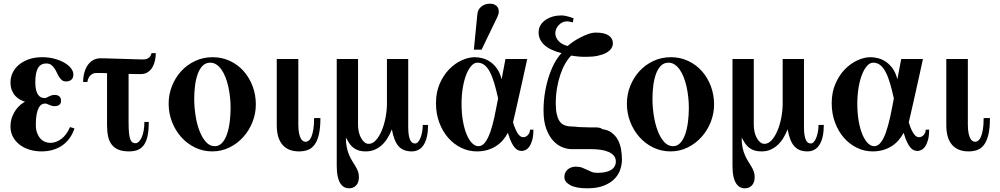

<svg xmlns="http://www.w3.org/2000/svg" viewBox="-20 -811 5438 1044"><path d="M384.8 -112.8 360.8 -120.1Q342.8 -77.6 313.7 -55.9Q284.7 -34.2 252.9 -34.2Q238.8 -34.2 224.9 -39.8Q210.9 -45.4 200 -57.4Q189 -69.3 181.9 -87.9Q174.8 -106.4 174.8 -131.8Q174.8 -167 179.2 -189.7Q183.6 -212.4 190.7 -225.3Q197.8 -238.3 206.8 -243.2Q215.8 -248 225.1 -248Q231 -248 236.1 -245.8Q241.2 -243.7 247.1 -241Q252.9 -238.3 260.3 -236.1Q267.6 -233.9 277.8 -233.9Q289.1 -233.9 295.9 -237.1Q302.7 -240.2 306.4 -244.9Q310.1 -249.5 311 -254.6Q312 -259.8 312 -264.2Q312 -268.1 310.8 -273.4Q309.6 -278.8 305.9 -283.4Q302.2 -288.1 295.4 -291.5Q288.6 -294.9 277.8 -294.9Q267.1 -294.9 259.3 -292.2Q251.5 -289.6 245.4 -286.4Q239.3 -283.2 234.1 -280.5Q229 -277.8 223.1 -277.8Q212.9 -277.8 203.6 -281.7Q194.3 -285.6 187.3 -295.7Q180.2 -305.7 176 -322.3Q171.9 -338.9 171.9 -363.8Q171.9 -414.6 186 -440.2Q200.2 -465.8 231.9 -465.8Q247.6 -465.8 257.8 -458.5Q268.1 -451.2 275.4 -440.4Q282.7 -429.7 288.6 -417Q294.4 -404.3 301 -393.6Q307.6 -382.8 316.4 -375.5Q325.2 -368.2 338.9 -368.2Q357.4 -368.2 368.2 -377.7Q378.9 -387.2 378.9 -405.8Q378.9 -423.3 365.7 -440.2Q352.5 -457 329.6 -470.2Q306.6 -483.4 275.9 -491.7Q245.1 -500 210 -500Q168.9 -500 137 -488.8Q105 -477.5 82.8 -458.7Q60.5 -439.9 48.8 -415.3Q37.1 -390.6 37.1 -363.8Q37.1 -338.4 44.4 -320.1Q51.8 -301.8 63.5 -289.3Q75.2 -276.9 89.1 -269.3Q103 -261.7 116.2 -257.8Q106.4 -253.4 93 -242.7Q79.6 -231.9 67.1 -215.1Q54.7 -198.2 45.9 -175Q37.1 -151.9 37.1 -122.1Q37.1 -92.3 50 -67.6Q63 -43 85.7 -25.1Q108.4 -7.3 139.4 2.4Q170.4 12.2 206.1 12.2Q241.7 12.2 270.8 2.9Q299.8 -6.3 322 -22.7Q344.2 -39.1 360.1 -62Q376 -85 384.8 -112.8Z M827.1 -522H804.2Q802.2 -516.1 799.6 -510Q796.9 -503.9 791.7 -499Q786.6 -494.1 778.6 -491Q770.5 -487.8 757.8 -487.8Q750.5 -487.8 732.7 -488.3Q714.8 -488.8 691.9 -489.5Q668.9 -490.2 643.3 -491Q617.7 -491.7 594.7 -492.4Q571.8 -493.2 553.7 -493.7Q535.6 -494.1 527.8 -494.1Q504.4 -494.1 486.6 -484.1Q468.8 -474.1 456.8 -456.5Q444.8 -439 438.5 -415.5Q432.1 -392.1 432.1 -365.2H455.1Q456.1 -373 459.2 -381.6Q462.4 -390.1 468.3 -397.5Q474.1 -404.8 482.9 -409.4Q491.7 -414.1 503.9 -414.1Q507.8 -414.1 511.7 -414.1Q516.1 -414.1 522.5 -414.1Q528.8 -414.1 538.3 -413.8Q547.9 -413.6 562 -413.1V-130.9Q562 -96.7 567.6 -70.1Q573.2 -43.5 587.2 -25.1Q601.1 -6.8 624 2.7Q647 12.2 682.1 12.2Q711.9 12.2 732.2 2.7Q752.4 -6.8 765.1 -26.6Q777.8 -46.4 783.4 -76.7Q789.1 -106.9 789.1 -147.9H765.1Q765.1 -121.1 761 -99.6Q756.8 -78.1 750 -63.2Q743.2 -48.3 734.6 -40.3Q726.1 -32.2 717.8 -32.2Q708.5 -32.2 701.2 -36.1Q693.8 -40 689 -52Q684.1 -64 681.6 -86.4Q679.2 -108.9 679.2 -146V-409.2Q706.5 -408.2 721.2 -408.2Q735.8 -408.2 745.1 -408.2Q769 -408.2 784.9 -419.4Q800.8 -430.7 810.1 -447.5Q819.3 -464.4 823.2 -484.4Q827.1 -504.4 827.1 -522Z M1371.1 -243.2Q1371.1 -295.9 1353.5 -342.5Q1335.9 -389.2 1304.7 -424.3Q1273.4 -459.5 1230.2 -479.7Q1187 -500 1136.2 -500Q1084.5 -500 1040.5 -479.2Q996.6 -458.5 964.8 -423.6Q933.1 -388.7 915 -343Q897 -297.4 897 -247.1Q897 -195.8 915 -148.9Q933.1 -102.1 964.8 -66.2Q996.6 -30.3 1040 -9Q1083.5 12.2 1134.3 12.2Q1184.1 12.2 1227.3 -9Q1270.5 -30.3 1302.5 -65.7Q1334.5 -101.1 1352.8 -147.2Q1371.1 -193.4 1371.1 -243.2ZM1233.9 -224.1Q1233.9 -184.6 1229 -147Q1224.1 -109.4 1213.9 -80.3Q1203.6 -51.3 1187.3 -33.7Q1170.9 -16.1 1147.9 -16.1Q1120.1 -16.1 1099.4 -39.6Q1078.6 -63 1064.5 -100.1Q1050.3 -137.2 1043.2 -183.3Q1036.1 -229.5 1036.1 -274.9Q1036.1 -310.5 1040.5 -345.5Q1044.9 -380.4 1054.9 -408.2Q1064.9 -436 1081.5 -453.1Q1098.1 -470.2 1123 -470.2Q1141.1 -470.2 1156.5 -460.2Q1171.9 -450.2 1184.3 -432.4Q1196.8 -414.6 1206.1 -390.9Q1215.3 -367.2 1221.4 -339.8Q1227.5 -312.5 1230.7 -283Q1233.9 -253.4 1233.9 -224.1Z M1722.2 -168.9H1688Q1688 -130.4 1683.6 -105.5Q1679.2 -80.6 1672.6 -65.9Q1666 -51.3 1657.7 -45.7Q1649.4 -40 1642.1 -40Q1635.7 -40 1628.7 -43.7Q1621.6 -47.4 1615.7 -57.9Q1609.9 -68.4 1606 -86.9Q1602.1 -105.5 1602.1 -134.8V-490.2H1484.9V-129.9Q1484.9 -60.5 1515.6 -24.2Q1546.4 12.2 1606 12.2Q1632.3 12.2 1653.6 4.4Q1674.8 -3.4 1690.2 -23.9Q1705.6 -44.4 1713.9 -79.6Q1722.2 -114.7 1722.2 -168.9Z M2307.6 -131.8H2278.8Q2278.8 -111.8 2275.4 -93.8Q2272 -75.7 2266.4 -61.5Q2260.7 -47.4 2253.2 -39.1Q2245.6 -30.8 2236.8 -30.8Q2229 -30.8 2222.2 -34.9Q2215.3 -39.1 2210.4 -49.3Q2205.6 -59.6 2202.6 -77.1Q2199.7 -94.7 2199.7 -122.1V-490.2H2084V-250Q2084 -210.4 2076.4 -171.1Q2068.8 -131.8 2055.4 -100.1Q2042 -68.4 2023.9 -48.6Q2005.9 -28.8 1984.9 -28.8Q1972.2 -28.8 1961.4 -37.8Q1950.7 -46.9 1942.9 -61.3Q1935.1 -75.7 1930.9 -94.2Q1926.8 -112.8 1926.8 -131.8V-490.2H1811V90.8Q1811 124.5 1816.2 147.9Q1821.3 171.4 1830.6 185.8Q1839.8 200.2 1851.8 206.5Q1863.8 212.9 1877.9 212.9Q1901.9 212.9 1916.7 197Q1931.6 181.2 1931.6 151.9Q1931.6 134.8 1926.5 120.8Q1921.4 106.9 1913.3 93.8Q1905.3 80.6 1896.2 66.2Q1887.2 51.8 1879.2 33.7Q1871.1 15.6 1866 -7.8Q1860.8 -31.2 1860.8 -63Q1869.1 -47.4 1877.9 -33.7Q1886.7 -20 1898.9 -9.8Q1911.1 0.5 1928 6.3Q1944.8 12.2 1969.7 12.2Q1995.6 12.2 2016.8 3.2Q2038.1 -5.9 2055.7 -21.7Q2073.2 -37.6 2086.9 -59.6Q2100.6 -81.5 2110.8 -107.9Q2116.7 -74.7 2126 -51.8Q2135.3 -28.8 2148.4 -14.6Q2161.6 -0.5 2179.2 5.9Q2196.8 12.2 2218.8 12.2Q2261.7 12.2 2284.7 -24.9Q2307.6 -62 2307.6 -131.8Z M2880.4 -106H2861.8Q2861.8 -89.4 2850.8 -77.1Q2839.8 -64.9 2824.7 -64.9Q2818.8 -64.9 2812.3 -68.4Q2805.7 -71.8 2798.6 -81.1Q2791.5 -90.3 2784.2 -106Q2776.9 -121.6 2769.5 -146Q2773.9 -164.6 2781.5 -197.3Q2789.1 -230 2797.6 -268.3Q2806.2 -306.6 2814.9 -345.9Q2823.7 -385.3 2830.8 -417.5Q2837.9 -449.7 2842.3 -470Q2846.7 -490.2 2846.7 -490.2H2728.5L2707.5 -379.9Q2698.7 -415.5 2681.9 -438.7Q2665 -461.9 2644.5 -475.6Q2624 -489.3 2602.3 -494.6Q2580.6 -500 2561.5 -500Q2527.8 -500 2490.7 -483.2Q2453.6 -466.3 2422.4 -434.3Q2391.1 -402.3 2370.8 -355.7Q2350.6 -309.1 2350.6 -250Q2350.6 -192.9 2368.7 -144.5Q2386.7 -96.2 2417.2 -61.5Q2447.8 -26.9 2488 -7.3Q2528.3 12.2 2572.8 12.2Q2604 12.2 2629.9 4.6Q2655.8 -2.9 2676.8 -16.4Q2697.8 -29.8 2713.9 -48.3Q2730 -66.9 2741.7 -88.9Q2751 -57.1 2760.5 -37.6Q2770 -18.1 2779.5 -7.6Q2789.1 2.9 2798.6 6.3Q2808.1 9.8 2817.4 9.8Q2826.7 9.8 2837.9 4.4Q2849.1 -1 2858.4 -14.2Q2867.7 -27.3 2874 -49.6Q2880.4 -71.8 2880.4 -106ZM2688.5 -275.9Q2678.7 -222.7 2668.5 -175.3Q2658.2 -127.9 2645.8 -92.5Q2633.3 -57.1 2617.7 -36.6Q2602.1 -16.1 2581.5 -16.1Q2563.5 -16.1 2546.9 -32.7Q2530.3 -49.3 2517.6 -79.6Q2504.9 -109.9 2497.3 -152.3Q2489.7 -194.8 2489.7 -246.1Q2489.7 -294.9 2496.8 -335.9Q2503.9 -377 2515.9 -406.7Q2527.8 -436.5 2543.2 -453.4Q2558.6 -470.2 2575.7 -470.2Q2597.7 -470.2 2614 -457.5Q2630.4 -444.8 2643.6 -419.9Q2656.7 -395 2667.5 -358.9Q2678.2 -322.8 2688.5 -275.9ZM2684.6 -719.2Q2691.9 -734.4 2692.1 -747.6Q2692.4 -760.7 2686.8 -770.3Q2681.2 -779.8 2670.2 -785.4Q2659.2 -791 2644.5 -791Q2616.7 -791 2597.4 -775.4Q2578.1 -759.8 2575.7 -734.9L2556.6 -541H2598.6Z M3361.8 57.1Q3361.8 27.3 3356.7 -0.7Q3351.6 -28.8 3339.1 -51.5Q3326.7 -74.2 3305.9 -89.6Q3285.2 -105 3253.9 -108.9Q3250.5 -113.8 3241.9 -115.7Q3233.4 -117.7 3222.9 -118.2Q3212.4 -118.7 3201.7 -118.2Q3190.9 -117.7 3183.6 -118.2Q3181.6 -118.7 3170.7 -118.9Q3159.7 -119.1 3146.7 -119.4Q3133.8 -119.6 3122.8 -120.4Q3111.8 -121.1 3109.9 -122.1Q3099.1 -123 3086.9 -123.3Q3074.7 -123.5 3062.7 -126Q3050.8 -128.4 3039.8 -135Q3028.8 -141.6 3020.5 -155.3Q3012.2 -168.9 3007.1 -191.4Q3002 -213.9 3002 -248Q3002 -292.5 3008.8 -332.3Q3015.6 -372.1 3027.1 -405.8Q3038.6 -439.5 3053.7 -465.6Q3068.8 -491.7 3085.9 -508.8Q3096.2 -507.3 3104.5 -506.1Q3112.8 -504.9 3121.8 -503.9Q3130.9 -502.9 3141.6 -502.4Q3152.3 -502 3168 -502Q3203.6 -502 3230.7 -507.8Q3257.8 -513.7 3276.1 -523.7Q3294.4 -533.7 3303.5 -546.9Q3312.5 -560.1 3312.5 -575.2Q3312.5 -602.1 3289.8 -617.9Q3267.1 -633.8 3219.7 -633.8Q3200.2 -633.8 3177.2 -625.5Q3154.3 -617.2 3132.6 -605.7Q3110.8 -594.2 3093.3 -581.8Q3075.7 -569.3 3066.9 -561Q3052.7 -564 3040.3 -570.6Q3027.8 -577.1 3018.8 -586.4Q3009.8 -595.7 3004.6 -606.9Q2999.5 -618.2 2999.5 -629.9Q2999.5 -643.1 3004.9 -654.8Q3010.3 -666.5 3019 -675.5Q3027.8 -684.6 3038.8 -689.7Q3049.8 -694.8 3061.5 -694.8Q3072.3 -694.8 3080.1 -692.6Q3087.9 -690.4 3094.7 -689L3098.6 -711.9Q3094.7 -712.9 3087.9 -715.3Q3081.1 -717.8 3072 -720.5Q3063 -723.1 3052.5 -725.1Q3042 -727.1 3030.8 -727.1Q3007.3 -727.1 2985.4 -720.7Q2963.4 -714.4 2946.3 -702.6Q2929.2 -690.9 2918.9 -673.8Q2908.7 -656.7 2908.7 -634.8Q2908.7 -595.2 2939.9 -566.4Q2971.2 -537.6 3033.7 -522Q3017.1 -506.3 2999.8 -476.6Q2982.4 -446.8 2968 -406Q2953.6 -365.2 2944.6 -315.4Q2935.5 -265.6 2935.5 -210Q2935.5 -149.9 2950.7 -109.6Q2965.8 -69.3 2988.8 -44.9Q3011.7 -20.5 3038.3 -10.3Q3064.9 0 3087.9 0H3195.8Q3221.7 0 3245.6 3.4Q3269.5 6.8 3288.1 14.6Q3306.6 22.5 3317.6 35.4Q3328.6 48.3 3328.6 66.9Q3328.6 82.5 3321.5 94.2Q3314.5 106 3301.3 113.8Q3288.1 121.6 3269.5 125.2Q3251 128.9 3228.5 128.9Q3210 128.9 3196.8 123.5Q3183.6 118.2 3171.4 112.1Q3159.2 106 3145 100.6Q3130.9 95.2 3109.9 95.2Q3099.1 95.2 3088.4 98.6Q3077.6 102.1 3068.8 108.9Q3060.1 115.7 3054.4 126.5Q3048.8 137.2 3048.8 151.9Q3048.8 177.7 3080.1 195.3Q3111.3 212.9 3172.9 212.9Q3227.5 212.9 3263.9 198.2Q3300.3 183.6 3322 160.9Q3343.8 138.2 3352.8 110.6Q3361.8 83 3361.8 57.1Z M3862.8 -243.2Q3862.8 -295.9 3845.2 -342.5Q3827.6 -389.2 3796.4 -424.3Q3765.1 -459.5 3721.9 -479.7Q3678.7 -500 3627.9 -500Q3576.2 -500 3532.2 -479.2Q3488.3 -458.5 3456.5 -423.6Q3424.8 -388.7 3406.7 -343Q3388.7 -297.4 3388.7 -247.1Q3388.7 -195.8 3406.7 -148.9Q3424.8 -102.1 3456.5 -66.2Q3488.3 -30.3 3531.7 -9Q3575.2 12.2 3626 12.2Q3675.8 12.2 3719 -9Q3762.2 -30.3 3794.2 -65.7Q3826.2 -101.1 3844.5 -147.2Q3862.8 -193.4 3862.8 -243.2ZM3725.6 -224.1Q3725.6 -184.6 3720.7 -147Q3715.8 -109.4 3705.6 -80.3Q3695.3 -51.3 3679 -33.7Q3662.6 -16.1 3639.6 -16.1Q3611.8 -16.1 3591.1 -39.6Q3570.3 -63 3556.2 -100.1Q3542 -137.2 3534.9 -183.3Q3527.8 -229.5 3527.8 -274.9Q3527.8 -310.5 3532.2 -345.5Q3536.6 -380.4 3546.6 -408.2Q3556.6 -436 3573.2 -453.1Q3589.8 -470.2 3614.7 -470.2Q3632.8 -470.2 3648.2 -460.2Q3663.6 -450.2 3676 -432.4Q3688.5 -414.6 3697.8 -390.9Q3707 -367.2 3713.1 -339.8Q3719.2 -312.5 3722.4 -283Q3725.6 -253.4 3725.6 -224.1Z M4459.5 -131.8H4430.7Q4430.7 -111.8 4427.2 -93.8Q4423.8 -75.7 4418.2 -61.5Q4412.6 -47.4 4405 -39.1Q4397.5 -30.8 4388.7 -30.8Q4380.9 -30.8 4374 -34.9Q4367.2 -39.1 4362.3 -49.3Q4357.4 -59.6 4354.5 -77.1Q4351.6 -94.7 4351.6 -122.1V-490.2H4235.8V-250Q4235.8 -210.4 4228.3 -171.1Q4220.7 -131.8 4207.3 -100.1Q4193.8 -68.4 4175.8 -48.6Q4157.7 -28.8 4136.7 -28.8Q4124 -28.8 4113.3 -37.8Q4102.5 -46.9 4094.7 -61.3Q4086.9 -75.7 4082.8 -94.2Q4078.6 -112.8 4078.6 -131.8V-490.2H3962.9V90.8Q3962.9 124.5 3968 147.9Q3973.1 171.4 3982.4 185.8Q3991.7 200.2 4003.7 206.5Q4015.6 212.9 4029.8 212.9Q4053.7 212.9 4068.6 197Q4083.5 181.2 4083.5 151.9Q4083.5 134.8 4078.4 120.8Q4073.2 106.9 4065.2 93.8Q4057.1 80.6 4048.1 66.2Q4039.1 51.8 4031 33.7Q4022.9 15.6 4017.8 -7.8Q4012.7 -31.2 4012.7 -63Q4021 -47.4 4029.8 -33.7Q4038.6 -20 4050.8 -9.8Q4063 0.5 4079.8 6.3Q4096.7 12.2 4121.6 12.2Q4147.5 12.2 4168.7 3.2Q4189.9 -5.9 4207.5 -21.7Q4225.1 -37.6 4238.8 -59.6Q4252.4 -81.5 4262.7 -107.9Q4268.6 -74.7 4277.8 -51.8Q4287.1 -28.8 4300.3 -14.6Q4313.5 -0.5 4331.1 5.9Q4348.6 12.2 4370.6 12.2Q4413.6 12.2 4436.5 -24.9Q4459.5 -62 4459.5 -131.8Z M5032.2 -106H5013.7Q5013.7 -89.4 5002.7 -77.1Q4991.7 -64.9 4976.6 -64.9Q4970.7 -64.9 4964.1 -68.4Q4957.5 -71.8 4950.4 -81.1Q4943.4 -90.3 4936 -106Q4928.7 -121.6 4921.4 -146Q4925.8 -164.6 4933.3 -197.3Q4940.9 -230 4949.5 -268.3Q4958 -306.6 4966.8 -345.9Q4975.6 -385.3 4982.7 -417.5Q4989.7 -449.7 4994.1 -470Q4998.5 -490.2 4998.5 -490.2H4880.4L4859.4 -379.9Q4850.6 -415.5 4833.7 -438.7Q4816.9 -461.9 4796.4 -475.6Q4775.9 -489.3 4754.2 -494.6Q4732.4 -500 4713.4 -500Q4679.7 -500 4642.6 -483.2Q4605.5 -466.3 4574.2 -434.3Q4543 -402.3 4522.7 -355.7Q4502.4 -309.1 4502.4 -250Q4502.4 -192.9 4520.5 -144.5Q4538.6 -96.2 4569.1 -61.5Q4599.6 -26.9 4639.9 -7.3Q4680.2 12.2 4724.6 12.2Q4755.9 12.2 4781.7 4.6Q4807.6 -2.9 4828.6 -16.4Q4849.6 -29.8 4865.7 -48.3Q4881.8 -66.9 4893.6 -88.9Q4902.8 -57.1 4912.4 -37.6Q4921.9 -18.1 4931.4 -7.6Q4940.9 2.9 4950.4 6.3Q4960 9.8 4969.2 9.8Q4978.5 9.8 4989.7 4.4Q5001 -1 5010.3 -14.2Q5019.5 -27.3 5025.9 -49.6Q5032.2 -71.8 5032.2 -106ZM4840.3 -275.9Q4830.6 -222.7 4820.3 -175.3Q4810.1 -127.9 4797.6 -92.5Q4785.2 -57.1 4769.5 -36.6Q4753.9 -16.1 4733.4 -16.1Q4715.3 -16.1 4698.7 -32.7Q4682.1 -49.3 4669.4 -79.6Q4656.7 -109.9 4649.2 -152.3Q4641.6 -194.8 4641.6 -246.1Q4641.6 -294.9 4648.7 -335.9Q4655.8 -377 4667.7 -406.7Q4679.7 -436.5 4695.1 -453.4Q4710.4 -470.2 4727.5 -470.2Q4749.5 -470.2 4765.9 -457.5Q4782.2 -444.8 4795.4 -419.9Q4808.6 -395 4819.3 -358.9Q4830.1 -322.8 4840.3 -275.9Z M5362.8 -168.9H5328.6Q5328.6 -130.4 5324.2 -105.5Q5319.8 -80.6 5313.2 -65.9Q5306.6 -51.3 5298.3 -45.7Q5290 -40 5282.7 -40Q5276.4 -40 5269.3 -43.7Q5262.2 -47.4 5256.3 -57.9Q5250.5 -68.4 5246.6 -86.9Q5242.7 -105.5 5242.7 -134.8V-490.2H5125.5V-129.9Q5125.5 -60.5 5156.2 -24.2Q5187 12.2 5246.6 12.2Q5272.9 12.2 5294.2 4.4Q5315.4 -3.4 5330.8 -23.9Q5346.2 -44.4 5354.5 -79.6Q5362.8 -114.7 5362.8 -168.9Z"/></svg>

Font: Galatia SIL
Style: Bold
Weight: 700
Designer: Development by SIL's NRSI team
Version: Version 2.1